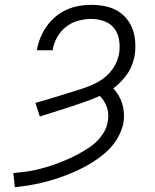

<svg xmlns="http://www.w3.org/2000/svg" viewBox="-20 -763 640 791"><path d="M41 8 35 -50Q58 -52 81 -55Q104 -58 126.5 -63Q149 -68 171 -74.5Q193 -81 214.5 -89Q236 -97 258 -106.5Q280 -116 301 -127.5Q322 -139 342.5 -152Q363 -165 380 -182Q397 -199 409 -220Q421 -241 424 -264Q427 -278 426 -293Q425 -308 420.5 -321Q416 -334 408.5 -346Q401 -358 391 -368Q361 -354 330 -343.5Q299 -333 268 -322.5Q237 -312 206 -302.5Q175 -293 144 -283L126 -339Q151 -346 176 -353.5Q201 -361 226.5 -369Q252 -377 277 -384.5Q302 -392 327 -400.5Q352 -409 376.5 -421.5Q401 -434 421 -452.5Q441 -471 454 -495Q467 -519 471 -545Q475 -572 470.5 -599.5Q466 -627 450 -647Q434 -667 408.5 -676Q383 -685 355 -685Q329 -685 301.5 -677.5Q274 -670 251.5 -652Q229 -634 215 -609Q201 -584 197 -556H132Q136 -582 146 -606.5Q156 -631 171.5 -653.5Q187 -676 208.5 -694Q230 -712 254.5 -723Q279 -734 304.5 -738.5Q330 -743 355 -743Q383 -743 410 -738Q437 -733 460 -720.5Q483 -708 500 -688Q517 -668 526 -643.5Q535 -619 537 -591.5Q539 -564 535 -536Q532 -517 524.5 -497Q517 -477 505.5 -460Q494 -443 479 -427.5Q464 -412 447 -399Q459 -386 468.5 -370Q478 -354 483.5 -336Q489 -318 490.5 -298Q492 -278 489 -259Q484 -233 471.5 -207.5Q459 -182 440.5 -160.5Q422 -139 399.5 -121.5Q377 -104 353 -89.5Q329 -75 303.5 -63Q278 -51 252 -41Q226 -31 200 -23Q174 -15 147.5 -9Q121 -3 94 1.5Q67 6 41 8Z"/></svg>

Font: Iosevka Curly Slab LtEx
Style: Italic
Weight: 300
Width: 7
Italic angle: -9°
Monospace: yes
Designer: Belleve Invis
Foundry: Belleve Invis
Version: Version 11.1.0; ttfautohint (v1.8.3)